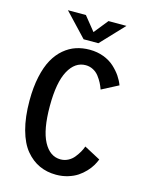

<svg xmlns="http://www.w3.org/2000/svg" viewBox="-131 -969 832 1063"><g transform="rotate(15 285.0 -437.5)"><path d="M459 -886 333.5 -753H249L123.5 -886H226.5L291.5 -805.5L356 -886ZM295 11Q242.5 11 199 -8.8Q155.5 -28.5 121 -69.8Q86.5 -111 67 -182Q47.5 -253 47.5 -348Q47.5 -424.5 60.8 -485.5Q74 -546.5 96.8 -587.2Q119.5 -628 151.5 -655Q183.5 -682 219.8 -694Q256 -706 297.5 -706Q341.5 -706 378.5 -691.8Q415.5 -677.5 440.5 -654.2Q465.5 -631 481.5 -607.2Q497.5 -583.5 507 -558L412 -508.5Q405.5 -527 396.8 -544Q388 -561 374.5 -578.8Q361 -596.5 341 -607Q321 -617.5 298 -617.5Q237 -617.5 200.5 -550.5Q164 -483.5 164 -348Q164 -212 200 -144.8Q236 -77.5 297 -77.5Q320 -77.5 340.2 -88Q360.5 -98.5 374.2 -116Q388 -133.5 397 -149.2Q406 -165 412 -182L505 -132.5Q498 -114.5 487.2 -96.2Q476.5 -78 458 -58.2Q439.5 -38.5 417 -23.5Q394.5 -8.5 362.8 1.2Q331 11 295 11Z"/></g></svg>

Font: League Mono Narrow Medium
Style: Regular
Weight: 500
Width: 3
Designer: Tyler Finck
Foundry: The League of Moveable Type / Tyler Finck
Version: Version 2.210